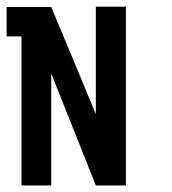

<svg xmlns="http://www.w3.org/2000/svg" viewBox="-20 -860 520 580"><path d="M360.4 -839.8Q330.1 -839.8 269.5 -839.8Q269.5 -732.4 269.5 -515.6Q224.6 -624 134.8 -838.9Q105.5 -838.9 44.9 -838.9Q44.9 -838.9 44.9 -838.9Q30.3 -838.9 0 -838.9Q0 -824.2 0 -801.8Q0 -779.3 0 -750Q14.6 -750 44.9 -750Q44.9 -599.6 44.9 -299.8Q75.2 -299.8 134.8 -299.8Q134.8 -413.1 134.8 -637.7Q179.7 -525.4 269.5 -299.8Q299.8 -299.8 360.4 -299.8Q360.4 -300.8 360.4 -300.8Q360.4 -300.8 360.4 -300.8Q360.4 -480.5 360.4 -839.8Z"/></svg>

Font: Reach
Style: Fill
Weight: 400
Designer: Billy Harris
Version: Version 1.0